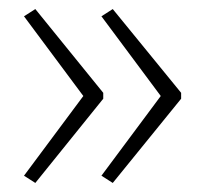

<svg xmlns="http://www.w3.org/2000/svg" viewBox="-20 -488 452 424"><path d="M380 -270 229 -84 204 -100 335 -276 204 -452 229 -468 380 -283ZM208 -270 58 -84 33 -100 164 -276 33 -452 58 -468 208 -283Z"/></svg>

Font: Noto Sans Khmer SemiCondensed ExtraLight
Style: Regular
Weight: 200
Width: 4
Designer: Danh Hong and the Monotype Design Team
Foundry: Monotype Imaging Inc.
Version: Version 2.004; ttfautohint (v1.8.4.7-5d5b)